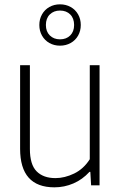

<svg xmlns="http://www.w3.org/2000/svg" viewBox="-20 -834 544 864"><path d="M70.5 -164.5V-540.5H114.5V-164Q114.5 -93.5 144.8 -63Q175 -32.5 229.5 -32.5Q271 -32.5 313.8 -53.2Q356.5 -74 384 -117.5V-540.5H428V0H390L386.5 -60.5H382.5Q351 -26 310.2 -8.5Q269.5 9 225 9Q70.5 9 70.5 -164.5ZM157 -721.5Q157 -748 169 -769.2Q181 -790.5 202.2 -802.5Q223.5 -814.5 250 -814.5Q276.5 -814.5 298 -802.5Q319.5 -790.5 331.5 -769.2Q343.5 -748 343.5 -721.5Q343.5 -695 331.5 -673.8Q319.5 -652.5 298 -640.5Q276.5 -628.5 250 -628.5Q223.5 -628.5 202.2 -640.5Q181 -652.5 169 -673.8Q157 -695 157 -721.5ZM313.5 -721.5Q313.5 -751.5 296 -769Q278.5 -786.5 250 -786.5Q222 -786.5 204.2 -769Q186.5 -751.5 186.5 -721.5Q186.5 -692 204.2 -674.5Q222 -657 250 -657Q278.5 -657 296 -674.5Q313.5 -692 313.5 -721.5Z"/></svg>

Font: Encode Sans Semi Condensed ExLight
Style: Regular
Weight: 275
Width: 4
Designer: Multiple Designers
Foundry: Impallari Type
Version: Version 2.000